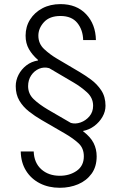

<svg xmlns="http://www.w3.org/2000/svg" viewBox="-20 -757 584 925"><path d="M442.1 -563.9H380.7Q379.6 -612.9 352.5 -646.5Q325.3 -680 271.3 -680Q219.1 -680 191.9 -650.4Q164.8 -620.7 164.8 -585.2Q164.8 -546.5 192.8 -520.4Q220.9 -494.3 252.8 -475.5L364.7 -409.4Q389.9 -394.5 418.7 -373.4Q447.4 -352.3 467.9 -321.6Q488.3 -290.8 488.3 -247.5Q488.3 -219.5 473.5 -193.9Q458.8 -168.3 434.3 -150Q409.8 -131.7 380.3 -126.1V-124.6Q416.5 -96.9 431.1 -67.6Q445.7 -38.4 445.7 -3.9Q445.7 46.2 421.2 79.9Q396.7 113.6 356.4 130.7Q316.1 147.7 268.1 147.7Q214.1 147.7 172.1 126.2Q130 104.8 105.5 65.5Q81 26.3 79.9 -27.3H142.4Q144.2 27.3 179 58.6Q213.8 89.8 268.1 89.8Q315.3 89.8 349.6 65.9Q383.9 41.9 383.9 -3.9Q383.9 -42.6 359 -66.1Q334.2 -89.5 293 -113.6L180.8 -178.6Q148.1 -197.4 119.5 -220Q90.9 -242.5 73.3 -272.2Q55.8 -301.8 55.8 -342Q55.8 -370 69.2 -396.5Q82.7 -422.9 106.9 -441.8Q131 -460.6 163 -465.6V-468.4Q135.7 -491.8 119.5 -520.1Q103.3 -548.3 103.3 -585.2Q103.3 -628.6 125 -663Q146.7 -697.4 184.5 -717.3Q222.3 -737.2 271.3 -737.2Q349.1 -737.2 394.9 -688.6Q440.7 -639.9 442.1 -563.9ZM428.6 -247.5Q428.6 -285.5 398.8 -312.5Q369 -339.5 334.2 -359.7L217 -428.6Q191.8 -435.7 168.3 -425.8Q144.9 -415.8 130.1 -393.6Q115.4 -371.4 115.4 -342Q115.4 -305.4 141.7 -279.8Q168 -254.3 212 -228.3L321.4 -164.8Q343.4 -158.4 368.3 -167.1Q393.1 -175.8 410.9 -196.7Q428.6 -217.7 428.6 -247.5Z"/></svg>

Font: Inter UI Light
Style: Regular
Weight: 300
Designer: Rasmus Andersson
Foundry: rsms
Version: 3.2;8d6f07862